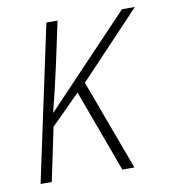

<svg xmlns="http://www.w3.org/2000/svg" viewBox="-66 -586 567 643"><g transform="rotate(-10 217.5 -264.5)"><path d="M21 0H59L97 -181L196 -280L299 0H340L226 -308L435 -529H391L105 -228H104C116 -274 128 -326 140 -380L172 -529H134Z"/></g></svg>

Font: Noto Sans SemiCondensed ExtraLight
Style: Italic
Weight: 200
Width: 4
Italic angle: -12°
Designer: Monotype Design Team
Foundry: Monotype Imaging Inc.
Version: Version 2.013